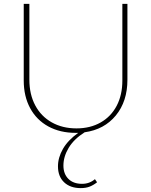

<svg xmlns="http://www.w3.org/2000/svg" viewBox="-20 -678 776 987"><path d="M635 -658V-268Q635 -157 575.5 -84.5Q516 -12 415 2Q360 37 333 82Q306 127 306 173Q306 216 331.5 241.5Q357 267 402 267Q440 267 468 243L479 259Q460 274 440.5 281.5Q421 289 395 289Q341 289 309.5 259Q278 229 278 177Q278 132 303.5 87.5Q329 43 382 5H369Q289 5 228.5 -28Q168 -61 135 -122Q102 -183 102 -264V-658H131V-268Q131 -193 161 -136.5Q191 -80 246 -49Q301 -18 373 -18Q444 -18 497.5 -48.5Q551 -79 580 -134.5Q609 -190 609 -264V-658Z"/></svg>

Font: Ysabeau Extralight
Style: Regular
Weight: 200
Designer: Christian Thalmann (Catharsis Fonts)
Version: Version 0.003